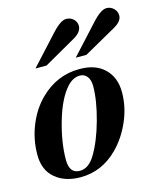

<svg xmlns="http://www.w3.org/2000/svg" viewBox="-110 -777 737 870"><g transform="rotate(-15 258.0 -342.0)"><path d="M280 -462H284Q357 -462 399 -421Q441 -380 441 -311Q441 -242 412 -175.5Q383 -109 336 -62Q261 13 161 13Q88 13 42.5 -25.5Q-3 -64 -3 -135Q-3 -208 24 -274Q51 -340 97 -385Q176 -462 280 -462ZM275 -433Q243 -433 215 -402Q172 -354 144 -257.5Q116 -161 116 -80Q116 -16 165 -16Q206 -16 236 -65Q272 -124 297 -214.5Q322 -305 322 -372Q322 -400 309.5 -416.5Q297 -433 275 -433ZM142 -516H90L212 -649Q255 -697 282 -697Q302 -697 316 -684Q330 -671 330 -652Q330 -623 291 -601ZM329 -516H279L401 -649Q444 -697 471 -697Q491 -697 505 -683Q519 -669 519 -650Q519 -623 480 -601Z"/></g></svg>

Font: STIX
Style: Bold Italic
Weight: 700
Italic angle: -16.33°
Designer: MicroPress Inc., with final additions and corrections provided by Coen Hoffman, Elsevier (retired)
Version: Version 1.1.1